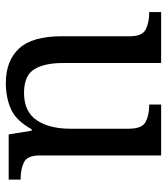

<svg xmlns="http://www.w3.org/2000/svg" viewBox="24 -600 586 675"><g transform="rotate(90 317.5 -263.0)"><path d="M273 10Q194 10 151 -36.5Q108 -83 108 -186V-426Q108 -470 83.5 -482Q59 -494 26 -494H23V-536H202V-191Q202 -126 224 -90Q246 -54 307 -54Q373 -54 403 -98.5Q433 -143 433 -216V-422Q433 -469 409 -481.5Q385 -494 351 -494H348V-536H527V-109Q527 -65 551.5 -53.5Q576 -42 609 -42H612V0H453L440 -81H435Q404 -25 363 -7.5Q322 10 273 10Z"/></g></svg>

Font: Noto Serif NP Hmong
Style: Regular
Weight: 400
Designer: Dalton Maag Ltd
Foundry: Dalton Maag Ltd
Version: Version 1.001